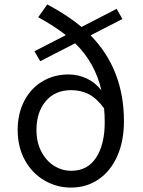

<svg xmlns="http://www.w3.org/2000/svg" viewBox="-20 -836 648 869"><path d="M541 -287Q541 -198 511 -130Q481 -62 426.5 -24.5Q372 13 301 13Q237 13 181.5 -19Q126 -51 93 -110.5Q60 -170 60 -248Q60 -322 90 -379.5Q120 -437 172.5 -468Q225 -499 290 -499Q333 -499 372 -481Q411 -463 439 -427Q410 -553 320 -640L162 -559L136 -604L278 -677Q229 -716 153 -758L194 -816Q286 -767 349 -714L508 -796L534 -750L390 -676Q541 -522 541 -287ZM454 -283Q454 -316 451 -346Q417 -392 381 -410Q345 -428 303 -428Q229 -428 187 -378Q145 -328 145 -248Q145 -193 166.5 -151Q188 -109 224 -86Q260 -63 303 -63Q376 -63 415 -122.5Q454 -182 454 -283Z"/></svg>

Font: Noto Sans SC
Style: Regular
Weight: 400
Designer: Ryoko NISHIZUKA ____ (kana & ideographs); Paul D. Hunt (Latin, Greek & Cyrillic); Wenlong ZHANG ___ (bopomofo); Sandoll 
Foundry: Adobe Systems Incorporated
Version: Version 1.004